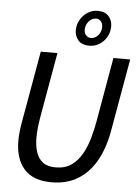

<svg xmlns="http://www.w3.org/2000/svg" viewBox="-63 -1000 763 1061"><g transform="rotate(5 319.0 -469.0)"><path d="M263.5 14Q160.5 14 110.8 -42.5Q61 -99 61 -199.5Q61 -220.5 63.5 -246Q66 -271.5 70.5 -297L141.5 -700H234L171 -343Q165.5 -311.5 162.2 -281.5Q159 -251.5 159 -224.5Q159 -180.5 170 -145.5Q181 -110.5 207 -90.2Q233 -70 279 -70Q331.5 -70 366.8 -95.2Q402 -120.5 424.8 -161.5Q447.5 -202.5 460.8 -250.2Q474 -298 482 -343L544.5 -700H637.5L566.5 -297Q549.5 -201 510.2 -131.2Q471 -61.5 409.2 -23.8Q347.5 14 263.5 14ZM405.5 -756Q364.5 -756 344.2 -779.2Q324 -802.5 324 -835Q324 -866.5 339.5 -893.2Q355 -920 380.2 -936Q405.5 -952 435.5 -952Q477 -952 497 -928.5Q517 -905 517 -873.5Q517 -841 502 -814.5Q487 -788 461.8 -772Q436.5 -756 405.5 -756ZM410.5 -799.5Q434 -799.5 450.8 -819Q467.5 -838.5 467.5 -865.5Q467.5 -885 457 -896.8Q446.5 -908.5 430 -908.5Q408 -908.5 390.5 -889Q373 -869.5 373 -843.5Q373 -822.5 384 -811Q395 -799.5 410.5 -799.5Z"/></g></svg>

Font: Cabin
Style: Italic
Weight: 400
Width: 4
Italic angle: -10°
Designer: Pablo Impallari
Foundry: Pablo Impallari. http://www.impallari.com Igino Marini. http://www.ikern.com
Version: Version 3.001